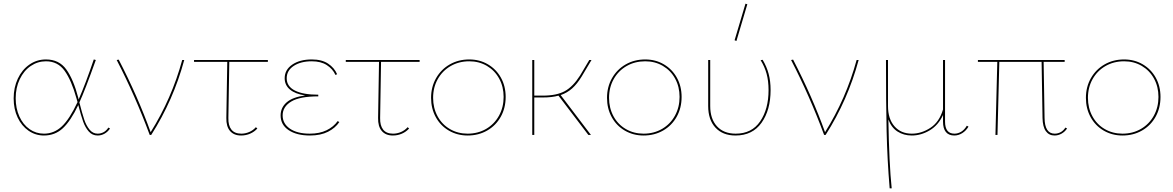

<svg xmlns="http://www.w3.org/2000/svg" viewBox="-20 -731 6355 1040"><path d="M576 -35Q564 -17 546.5 -7Q529 3 509 3Q480 3 461 -18.5Q442 -40 430.5 -72Q419 -104 404 -162Q363 -76 320.5 -36.5Q278 3 218 3Q172 3 134.5 -23Q97 -49 75.5 -94.5Q54 -140 54 -198Q54 -257 76.5 -305Q99 -353 139 -381Q179 -409 229 -409Q300 -409 339 -355Q378 -301 404 -201Q406 -195 406 -192Q444 -279 488 -409L499 -406Q440 -241 410 -176Q425 -117 436 -84Q447 -51 465 -29Q483 -7 509 -7Q526 -7 541 -15Q556 -23 567 -40ZM400 -178 394 -199Q367 -296 330 -347.5Q293 -399 229 -399Q184 -399 146.5 -373.5Q109 -348 87 -302Q65 -256 65 -199Q65 -144 85 -100Q105 -56 140 -31.5Q175 -7 218 -7Q273 -7 315 -46.5Q357 -86 400 -178Z M978 -406Q919 -188 799 0H791Q712 -213 612 -406L623 -408Q727 -207 796 -15Q910 -197 967 -406Z M1217 -92Q1216 -51 1233.5 -29Q1251 -7 1287 -7Q1309 -7 1330 -16Q1351 -25 1366 -42L1374 -35Q1358 -17 1335 -7Q1312 3 1286 3Q1247 3 1226 -21.5Q1205 -46 1206 -92L1211 -396H1031V-406H1431V-396H1222Z M1818 -70Q1797 -38 1757 -17.5Q1717 3 1659 3Q1587 3 1543.5 -26Q1500 -55 1500 -106Q1500 -148 1532.5 -176.5Q1565 -205 1633 -214Q1579 -222 1550.5 -246Q1522 -270 1522 -307Q1522 -353 1563 -381Q1604 -409 1669 -409Q1723 -409 1757 -386.5Q1791 -364 1806 -329L1797 -325Q1782 -358 1750 -378.5Q1718 -399 1669 -399Q1609 -399 1571 -374Q1533 -349 1533 -307Q1533 -263 1577.5 -240.5Q1622 -218 1704 -218V-209Q1604 -209 1557.5 -181Q1511 -153 1511 -106Q1511 -61 1550.5 -34Q1590 -7 1658 -7Q1711 -7 1749 -25.5Q1787 -44 1809 -75Z M2039 -92Q2038 -51 2055.5 -29Q2073 -7 2109 -7Q2131 -7 2152 -16Q2173 -25 2188 -42L2196 -35Q2180 -17 2157 -7Q2134 3 2108 3Q2069 3 2048 -21.5Q2027 -46 2028 -92L2033 -396H1853V-406H2253V-396H2044Z M2315 -201Q2315 -260 2342 -307.5Q2369 -355 2416 -382Q2463 -409 2522 -409Q2578 -409 2623 -382.5Q2668 -356 2693.5 -310Q2719 -264 2719 -206Q2719 -146 2692.5 -98.5Q2666 -51 2619 -24Q2572 3 2513 3Q2457 3 2411.5 -23.5Q2366 -50 2340.5 -96.5Q2315 -143 2315 -201ZM2708 -206Q2708 -261 2684 -305Q2660 -349 2617.5 -374Q2575 -399 2522 -399Q2466 -399 2421.5 -373.5Q2377 -348 2351.5 -303Q2326 -258 2326 -201Q2326 -146 2350 -101.5Q2374 -57 2417 -32Q2460 -7 2513 -7Q2569 -7 2613.5 -33Q2658 -59 2683 -104.5Q2708 -150 2708 -206Z M3017 -216 3181 0H3167L3005 -213Q2971 -203 2919 -203H2874V0H2863V-406H2874V-213H2920Q2995 -213 3039.5 -237.5Q3084 -262 3122 -322L3172 -406H3184L3131 -317Q3106 -276 3079 -252Q3052 -228 3017 -216Z M3268 -201Q3268 -260 3295 -307.5Q3322 -355 3369 -382Q3416 -409 3475 -409Q3531 -409 3576 -382.5Q3621 -356 3646.5 -310Q3672 -264 3672 -206Q3672 -146 3645.5 -98.5Q3619 -51 3572 -24Q3525 3 3466 3Q3410 3 3364.5 -23.5Q3319 -50 3293.5 -96.5Q3268 -143 3268 -201ZM3661 -206Q3661 -261 3637 -305Q3613 -349 3570.5 -374Q3528 -399 3475 -399Q3419 -399 3374.5 -373.5Q3330 -348 3304.5 -303Q3279 -258 3279 -201Q3279 -146 3303 -101.5Q3327 -57 3370 -32Q3413 -7 3466 -7Q3522 -7 3566.5 -33Q3611 -59 3636 -104.5Q3661 -150 3661 -206Z M3959 -513 4018 -711 4028 -708 3969 -509ZM3816 -157V-406H3827V-157Q3827 -87 3863.5 -47Q3900 -7 3965 -7Q4052 -7 4097.5 -73.5Q4143 -140 4143 -243Q4143 -292 4132.5 -331Q4122 -370 4100 -405L4111 -407Q4133 -370 4143.5 -331Q4154 -292 4154 -243Q4154 -135 4105 -66Q4056 3 3964 3Q3895 3 3855.5 -39.5Q3816 -82 3816 -157Z M4631 -406Q4572 -188 4452 0H4444Q4365 -213 4265 -406L4276 -408Q4380 -207 4449 -15Q4563 -197 4620 -406Z M5226 -45Q5213 -23 5192.5 -10Q5172 3 5149 3Q5119 3 5103.5 -16Q5088 -35 5088 -72V-108Q5063 -53 5016 -25Q4969 3 4919 3Q4875 3 4841.5 -18.5Q4808 -40 4792 -84Q4796 157 4810 289H4799Q4786 134 4782.5 -20Q4779 -174 4779 -406H4790V-157Q4790 -87 4825 -47Q4860 -7 4919 -7Q4971 -7 5019.5 -38.5Q5068 -70 5088 -138V-406H5099V-72Q5099 -7 5150 -7Q5169 -7 5186.5 -17.5Q5204 -28 5217 -50Z M5760 -35Q5748 -17 5730 -7Q5712 3 5692 3Q5662 3 5645 -20.5Q5628 -44 5627 -92L5622 -396H5393L5383 0H5372L5382 -396H5277V-406H5747V-396H5633L5638 -92Q5639 -7 5693 -7Q5710 -7 5725 -15Q5740 -23 5751 -40Z M5862 -201Q5862 -260 5889 -307.5Q5916 -355 5963 -382Q6010 -409 6069 -409Q6125 -409 6170 -382.5Q6215 -356 6240.5 -310Q6266 -264 6266 -206Q6266 -146 6239.5 -98.5Q6213 -51 6166 -24Q6119 3 6060 3Q6004 3 5958.5 -23.5Q5913 -50 5887.5 -96.5Q5862 -143 5862 -201ZM6255 -206Q6255 -261 6231 -305Q6207 -349 6164.5 -374Q6122 -399 6069 -399Q6013 -399 5968.5 -373.5Q5924 -348 5898.5 -303Q5873 -258 5873 -201Q5873 -146 5897 -101.5Q5921 -57 5964 -32Q6007 -7 6060 -7Q6116 -7 6160.5 -33Q6205 -59 6230 -104.5Q6255 -150 6255 -206Z"/></svg>

Font: Ysabeau Infant Hairline
Style: Regular
Weight: 100
Designer: Christian Thalmann (Catharsis Fonts)
Version: Version 0.003